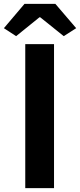

<svg xmlns="http://www.w3.org/2000/svg" viewBox="-39 -968 412 988"><path d="M91 -741H239V0H91ZM-19 -823 87 -948H246L353 -823L289 -782L168 -879H164L44 -782Z"/></svg>

Font: Merged Yaku Han JP
Style: Bold
Weight: 700
Designer: Ryoko NISHIZUKA 西塚涼子 (kana, bopomofo & ideographs); Paul D. Hunt (Latin, Greek & Cyrillic); Sandoll Communications 산돌커뮤니
Foundry: Adobe
Version: Version 2.004